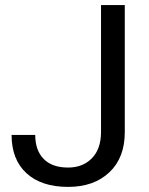

<svg xmlns="http://www.w3.org/2000/svg" viewBox="-20 -731 592 761"><path d="M380.4 -710.9H474.6V-207.5Q474.6 -105.5 413.3 -47.9Q352.1 9.8 250 9.8Q144 9.8 85 -44.4Q25.9 -98.6 25.9 -196.3H119.6Q119.6 -135.3 153.1 -101.1Q186.5 -66.9 250 -66.9Q308.1 -66.9 344 -103.5Q379.9 -140.1 380.4 -206.1Z"/></svg>

Font: SteelSelectRoboto
Style: Roboto-Regular
Weight: 400
Designer: Google
Version: Version 2.137; 2017